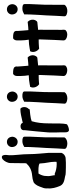

<svg xmlns="http://www.w3.org/2000/svg" viewBox="646 -1394 778 2110"><g transform="rotate(-90 1035.0 -339.0)"><path d="M20 -205C15 -156 30 -110 44 -75C60 -29 105 -21 150 -13C175 -2 216 -7 250 -4H251C286 -3 322 -4 355 -7H356C380 -11 402 -29 409 -50L410 -52V-195C405 -265 396 -334 396 -408L394 -469L388 -542C385 -568 384 -596 384 -625C384 -644 392 -668 384 -691C377 -713 355 -711 340 -699C319 -681 298 -646 298 -612C296 -556 298 -497 296 -440C266 -406 224 -380 163 -375C135 -373 110 -367 88 -359L87 -358H86C55 -337 44 -306 29 -263C22 -248 18 -229 20 -205ZM157 -238C159 -258 172 -290 183 -305C221 -306 270 -308 293 -293C297 -209 312 -184 312 -127V-108C309 -105 302 -105 284 -105C247 -105 208 -114 183 -126H164V-134L158 -168C154 -185 153 -208 157 -238Z M454 -18C454 3 487 11 511 12C539 12 568 3 580 -20V-22C580 -87 581 -160 581 -235C582 -289 587 -341 588 -397V-458C588 -477 567 -483 535 -482C513 -482 491 -471 475 -462V-457C474 -438 474 -418 474 -399C473 -336 466 -275 464 -221C461 -137 457 -73 454 -22ZM474 -597C474 -564 494 -534 532 -534C563 -534 585 -560 587 -589V-598C585 -621 569 -652 530 -652C498 -652 474 -626 474 -597Z M634 -120C635 -96 636 -75 636 -56V-10C636 4 638 27 659 30H661C686 29 708 19 724 8C726 -2 730 -18 731 -33V-34C731 -41 733 -61 733 -71C734 -90 734 -105 733 -121C734 -146 733 -164 734 -191C734 -263 741 -323 758 -380C766 -382 777 -386 789 -389C815 -394 849 -399 882 -401H887L894 -414C920 -437 919 -488 895 -504H891C847 -504 806 -493 771 -485H770C741 -476 739 -476 737 -485C727 -504 703 -505 681 -499V-498H680C669 -493 660 -485 659 -469V-453C651 -370 641 -286 635 -199L634 -173Z M951 -18C951 3 984 11 1008 12C1036 12 1065 3 1077 -20V-22C1077 -87 1078 -160 1078 -235C1079 -289 1084 -341 1085 -397V-458C1085 -477 1064 -483 1032 -482C1010 -482 988 -471 972 -462V-457C971 -438 971 -418 971 -399C970 -336 963 -275 961 -221C958 -137 954 -73 951 -22ZM971 -597C971 -564 991 -534 1029 -534C1060 -534 1082 -560 1084 -589V-598C1082 -621 1066 -652 1027 -652C995 -652 971 -626 971 -597Z M1137 -398C1115 -361 1137 -316 1163 -299L1166 -298L1186 -300C1210 -303 1236 -302 1265 -303L1266 -288C1262 -146 1258 -94 1255 -34V-31C1254 -8 1277 5 1300 9C1325 15 1354 9 1369 -9L1370 -11V-13C1375 -28 1371 -41 1371 -49C1371 -115 1372 -173 1372 -291L1371 -309C1396 -311 1424 -314 1448 -317C1451 -317 1458 -317 1464 -322C1495 -355 1483 -401 1461 -421L1458 -424C1454 -423 1439 -421 1431 -421H1430C1408 -418 1390 -417 1368 -416C1367 -435 1364 -455 1363 -474C1363 -491 1359 -514 1359 -532V-537C1359 -543 1362 -555 1353 -567V-568C1343 -580 1320 -585 1281 -584H1278C1264 -577 1255 -560 1255 -543V-498C1255 -466 1259 -440 1263 -412C1229 -412 1194 -407 1160 -401L1147 -398ZM1463 -323 1466 -326 1464 -325C1463 -324 1464 -324 1463 -323Z M1528 -398C1506 -361 1528 -316 1554 -299L1557 -298L1577 -300C1601 -303 1627 -302 1656 -303L1657 -288C1653 -146 1649 -94 1646 -34V-31C1645 -8 1668 5 1691 9C1716 15 1745 9 1760 -9L1761 -11V-13C1766 -28 1762 -41 1762 -49C1762 -115 1763 -173 1763 -291L1762 -309C1787 -311 1815 -314 1839 -317C1842 -317 1849 -317 1855 -322C1886 -355 1874 -401 1852 -421L1849 -424C1845 -423 1830 -421 1822 -421H1821C1799 -418 1781 -417 1759 -416C1758 -435 1755 -455 1754 -474C1754 -491 1750 -514 1750 -532V-537C1750 -543 1753 -555 1744 -567V-568C1734 -580 1711 -585 1672 -584H1669C1655 -577 1646 -560 1646 -543V-498C1646 -466 1650 -440 1654 -412C1620 -412 1585 -407 1551 -401L1538 -398ZM1854 -323 1857 -326 1855 -325C1854 -324 1855 -324 1854 -323Z M1911 -18C1911 3 1944 11 1968 12C1996 12 2025 3 2037 -20V-22C2037 -87 2038 -160 2038 -235C2039 -289 2044 -341 2045 -397V-458C2045 -477 2024 -483 1992 -482C1970 -482 1948 -471 1932 -462V-457C1931 -438 1931 -418 1931 -399C1930 -336 1923 -275 1921 -221C1918 -137 1914 -73 1911 -22ZM1931 -597C1931 -564 1951 -534 1989 -534C2020 -534 2042 -560 2044 -589V-598C2042 -621 2026 -652 1987 -652C1955 -652 1931 -626 1931 -597Z"/></g></svg>

Font: Vapor
Style: Bd
Weight: 700
Foundry: Cannot Into Space Fonts
Version: Version 0.179